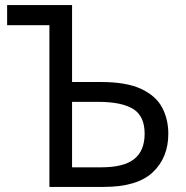

<svg xmlns="http://www.w3.org/2000/svg" viewBox="-20 -734 732 754"><path d="M174 0V-635H8V-714H263V-412H376Q476 -412 534 -385Q592 -358 616.5 -312Q641 -266 641 -209Q641 -115 580 -57.5Q519 0 388 0ZM379 -77Q466 -77 507 -109.5Q548 -142 548 -209Q548 -278 503 -306Q458 -334 365 -334H263V-77Z"/></svg>

Font: TSCustom
Style: Regular
Weight: 400
Designer: Monotype Design Team
Foundry: Monotype Imaging Inc.
Version: Version 2.004; ttfautohint (v1.8.3) -l 8 -r 50 -G 200 -x 14 